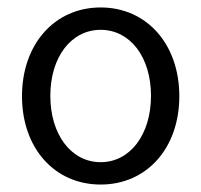

<svg xmlns="http://www.w3.org/2000/svg" viewBox="-20 -487 540 515"><path d="M250 8C374 8 461 -90 461 -229C461 -368 374 -467 250 -467C126 -467 39 -368 39 -229C39 -90 126 8 250 8ZM250 -52C171 -52 115 -126 115 -230C115 -334 171 -407 250 -407C329 -407 385 -334 385 -230C385 -126 329 -52 250 -52Z"/></svg>

Font: Inconsolata Thin
Style: Regular
Weight: 100
Monospace: yes
Designer: Raph Levien, Cyreal, Brenton Simpson
Foundry: Raph Levien, Cyreal, Google
Version: Version 3.100